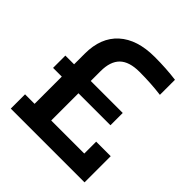

<svg xmlns="http://www.w3.org/2000/svg" viewBox="-197 -883 1027 1027"><g transform="rotate(45 316.0 -370.0)"><path d="M240 -314V-108H490V-198H600V0H42V-108H114V-314H48V-407H114V-488Q114 -609 186.5 -674.5Q259 -740 391 -740Q478 -740 554 -730V-616Q476 -626 390 -626Q313 -626 276.5 -590.5Q240 -555 240 -481V-407H482V-314Z"/></g></svg>

Font: Cazoo Sans SemiBold
Style: Regular
Weight: 600
Designer: Jonathan Barnbrook, Julián Moncada
Foundry: Barnbrook Fonts
Version: Version 2.000;Glyphs 3.2.3 (3260)